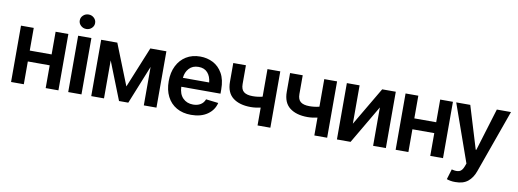

<svg xmlns="http://www.w3.org/2000/svg" viewBox="-71 -1195 4940 1832"><g transform="rotate(10 2399.5 -279.5)"><path d="M170.9 -545.9V-326.2H382.8V-545.9H506.3V0H382.8V-220.7H170.9V0H47.4V-545.9Z M601.1 0V-545.9H729.5V0ZM665.5 -622.6Q634.8 -622.6 612.8 -643.1Q590.8 -663.6 590.8 -692.4Q590.8 -721.7 612.8 -742.2Q634.8 -762.7 665.5 -762.7Q695.8 -762.7 717.8 -742.2Q739.7 -721.7 739.7 -692.4Q739.7 -663.6 717.8 -643.1Q695.8 -622.6 665.5 -622.6Z M1138.2 -149.4 1300.3 -545.9H1456.1V0H1333.5V-372.6L1183.1 0H1093.3L947.8 -368.2V0H824.2V-545.9H980.5Z M1792.5 10.7Q1710.4 10.7 1650.9 -23.7Q1591.3 -58.1 1559.3 -121.1Q1527.3 -184.1 1527.3 -269.5Q1527.3 -354 1559.1 -417.7Q1590.8 -481.4 1648.4 -517.1Q1706.1 -552.7 1784.2 -552.7Q1851.6 -552.7 1908.4 -523.7Q1965.3 -494.6 2000 -433.6Q2034.7 -372.6 2034.7 -277.3V-237.3H1654.8Q1657.2 -167 1695.3 -128.2Q1733.4 -89.4 1794.4 -89.4Q1835.9 -89.4 1865.7 -107.2Q1895.5 -125 1908.7 -160.2L2028.8 -146Q2011.7 -75.2 1949.7 -32.2Q1887.7 10.7 1792.5 10.7ZM1785.2 -452.6Q1727.1 -452.6 1693.4 -415.5Q1659.7 -378.4 1655.3 -323.7H1909.7Q1904.3 -382.3 1872.8 -417.5Q1841.3 -452.6 1785.2 -452.6Z M2559.6 -545.9V0H2435.5V-172.9Q2413.1 -168 2388.7 -164.8Q2364.3 -161.6 2340.3 -161.6Q2231 -161.6 2167.5 -210.7Q2104 -259.8 2104 -364.3V-546.4H2226.6V-364.3Q2226.6 -311.5 2254.9 -289.3Q2283.2 -267.1 2340.3 -267.1Q2365.2 -267.1 2388.7 -270Q2412.1 -272.9 2435.5 -278.8V-545.9Z M3109.9 -545.9V0H2985.8V-172.9Q2963.4 -168 2939 -164.8Q2914.6 -161.6 2890.6 -161.6Q2781.2 -161.6 2717.8 -210.7Q2654.3 -259.8 2654.3 -364.3V-546.4H2776.9V-364.3Q2776.9 -311.5 2805.2 -289.3Q2833.5 -267.1 2890.6 -267.1Q2915.5 -267.1 2939 -270Q2962.4 -272.9 2985.8 -278.8V-545.9Z M3328.1 -174.3 3546.9 -545.9H3678.7V0H3555.2V-372.1L3336.9 0H3204.6V-545.9H3328.1Z M3897 -545.9V-326.2H4108.9V-545.9H4232.4V0H4108.9V-220.7H3897V0H3773.4V-545.9Z M4387.7 204.1Q4361.3 204.6 4338.9 200.4Q4316.4 196.3 4303.2 190.9L4333.5 90.8L4339.8 92.8Q4378.9 103 4406.5 94.2Q4434.1 85.4 4450.7 41L4461.4 11.7L4264.2 -545.9H4400.4L4525.9 -133.3H4531.7L4657.7 -545.9H4794.9L4576.2 65.9Q4553.2 131.3 4508.1 168Q4462.9 204.6 4387.7 204.1Z"/></g></svg>

Font: Inter Tight SemiBold
Style: Regular
Weight: 600
Designer: Rasmus Andersson
Foundry: rsms
Version: Version 3.004; ttfautohint (v1.8.4.7-5d5b)